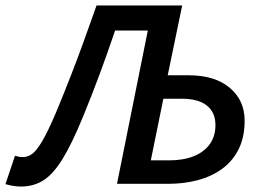

<svg xmlns="http://www.w3.org/2000/svg" viewBox="-66 -674 965 704"><path d="M11 10Q-2 10 -18 7.5Q-34 5 -46 1L-11 -103Q-5 -101 2 -99.5Q9 -98 18 -98Q35 -98 51 -109Q67 -120 88 -155Q109 -190 140 -263Q167 -328 192 -392Q217 -456 240.5 -521Q264 -586 288 -654H602L549 -398H625Q722 -398 776.5 -352Q831 -306 831 -232Q831 -171 809 -127Q787 -83 748.5 -55Q710 -27 659.5 -13.5Q609 0 551 0H363L476 -562H356Q329 -482 300.5 -405Q272 -328 240 -250Q198 -147 163 -90.5Q128 -34 92 -12Q56 10 11 10ZM487 -86H554Q607 -86 645 -101.5Q683 -117 703.5 -146Q724 -175 724 -215Q724 -262 692.5 -287Q661 -312 600 -312H533Z"/></svg>

Font: Source Sans 3 SemiBold
Style: Italic
Weight: 600
Italic angle: -11°
Designer: Paul D. Hunt
Foundry: Adobe
Version: Version 3.046;hotconv 1.0.118;makeotfexe 2.5.65603